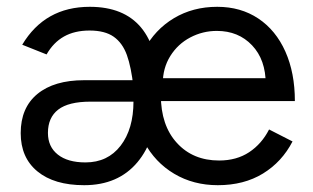

<svg xmlns="http://www.w3.org/2000/svg" viewBox="-20 -532 918 564"><path d="M371.8 -250Q371.8 -326 403.4 -385.5Q434.9 -445 490.8 -478.5Q546.7 -512 618.1 -512Q687.3 -512 738.8 -477.6Q790.3 -443.2 818.3 -380.5Q846.2 -317.8 846.2 -235.2H432.6L452.5 -252.3Q452.5 -163.6 499.7 -112.1Q546.8 -60.5 623.7 -60.5Q674.9 -60.5 711.9 -84.9Q748.9 -109.4 770.4 -151.7L839.3 -116.5Q808.4 -56.6 752.6 -22.3Q696.7 12 619.8 12Q548.2 12 491.8 -21.5Q435.4 -55 403.6 -114.5Q371.8 -174 371.8 -250ZM436.7 -302.2H781.7L760.6 -285.1Q760.6 -356.5 720.5 -398.8Q680.4 -441.2 617 -441.2Q575.4 -441.2 538.9 -422Q502.4 -402.8 480.3 -367.5Q458.1 -332.1 458.1 -285.8ZM371.9 -276.3Q365.5 -334.9 352.7 -370.4Q339.8 -405.9 314 -424.1Q288.2 -442.3 243.1 -442.3Q199.3 -442.3 168.1 -424.8Q136.9 -407.3 116.8 -372.1L45.3 -400.6Q111.9 -512 243.7 -512Q343.7 -512 394.4 -451.1Q445.2 -390.2 445.2 -270.2V-176.7H380.4L372.9 -264.1ZM40.8 -141Q40.8 -215.6 89.9 -256Q139 -296.4 227.3 -296.4H408.6V-233.4H245.6Q181.4 -233.4 151.1 -210.1Q120.8 -186.8 120.8 -141.6Q120.8 -100.8 149.9 -77.9Q178.9 -54.9 231.1 -54.9Q296.5 -54.9 334.3 -104Q372.1 -153.1 372.1 -234.2L440.3 -237.3Q440.3 -122.7 383.6 -55.3Q327 12 227.3 12Q139.3 12 90.1 -28.4Q40.8 -68.7 40.8 -141Z"/></svg>

Font: Oak Sans Light
Style: Regular
Weight: 400
Designer: Erik Kennedy, Walven
Foundry: Erik Kennedy, Walven
Version: Version 1.100;Glyphs 3.1.2 (3151)